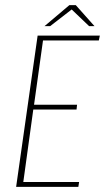

<svg xmlns="http://www.w3.org/2000/svg" viewBox="-20 -730 410 750"><path d="M43 0 127 -591H370L366 -572H148L113 -321H281L279 -302H110L71 -19H289L286 0ZM154 -628 251 -710H276L349 -628H328L260 -693L176 -628Z"/></svg>

Font: Alumni Sans Thin Thin
Style: Italic
Weight: 250
Italic angle: -8°
Version: Version 1.016